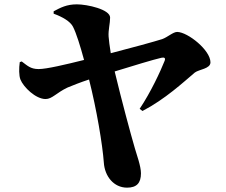

<svg xmlns="http://www.w3.org/2000/svg" viewBox="-20 -807 1040 884"><path d="M227 -744C268 -729 303 -709 316 -684C331 -655 350 -594 367 -531C283 -510 194 -489 158 -489C120 -489 106 -505 80 -524L71 -521C67 -493 67 -459 74 -441C88 -406 144 -351 190 -351C220 -351 240 -380 291 -404C313 -413 350 -428 390 -441C425 -303 452 -141 458 -59C462 5 504 57 565 57C609 57 629 36 629 -9C629 -42 609 -96 601 -124C580 -196 541 -341 508 -478C596 -505 684 -532 723 -541C737 -544 743 -540 738 -527C719 -479 674 -382 623 -306L636 -296C740 -350 825 -429 877 -473C897 -488 949 -490 949 -520C949 -576 845 -659 796 -660C777 -660 752 -636 727 -627C696 -617 580 -585 490 -562C485 -593 481 -623 480 -639C478 -668 487 -700 487 -726C487 -764 381 -787 334 -787C287 -787 259 -772 227 -755Z"/></svg>

Font: Noto Serif TC Black
Style: Regular
Weight: 900
Version: Version 1.001;PS 1.001;hotconv 16.6.54;makeotf.lib2.5.65590